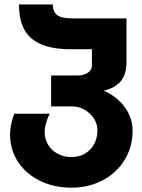

<svg xmlns="http://www.w3.org/2000/svg" viewBox="-20 -677 640 866"><path d="M25.5 -71Q25.5 -112 44 -164H204Q181.5 -118 181.5 -80.5Q181.5 -50 197 -24.2Q212.5 1.5 240 16.5Q267.5 31.5 302.5 31.5Q337.5 31.5 364 15.5Q390.5 -0.5 405 -28Q419.5 -55.5 419.5 -89Q419.5 -118.5 403 -143.2Q386.5 -168 360.5 -182.5Q334.5 -197 307.5 -197H210.5V-336.5H330.5Q358.5 -336.5 376.5 -349.2Q394.5 -362 394.5 -381V-455H296.5Q181 -455 123.2 -502.5Q65.5 -550 65.5 -657H218Q219 -633.5 227.5 -620Q236 -606.5 255.8 -600.2Q275.5 -594 311.5 -594H550.5V-397.5Q550.5 -341.5 524.5 -310.5Q498.5 -279.5 447.5 -268Q505.5 -243.5 541.8 -195Q578 -146.5 578 -87Q578 -14 542 44.5Q506 103 443 136.2Q380 169.5 302.5 169.5Q223.5 169.5 160.2 138.5Q97 107.5 61.2 52.8Q25.5 -2 25.5 -71Z"/></svg>

Font: JuliaMono Black
Style: Regular
Weight: 900
Monospace: yes
Designer: cormullion
Foundry: corm
Version: Version 0.054; ttfautohint (v1.8.4)